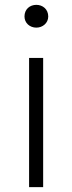

<svg xmlns="http://www.w3.org/2000/svg" viewBox="-20 -772 297 792"><path d="M100 0H158V-533H100ZM130 -658C156 -658 179 -677 179 -704C179 -734 156 -752 130 -752C103 -752 81 -734 81 -704C81 -677 103 -658 130 -658Z"/></svg>

Font: Source Han Sans SC Light
Style: Regular
Weight: 300
Designer: Ryoko NISHIZUKA (kana & ideographs); Paul D. Hunt (Latin, Greek & Cyrillic); Wenlong ZHANG (bopomofo); Sandoll Communica
Foundry: Adobe Systems Incorporated
Version: Version 1.004;PS 1.004;hotconv 1.0.82;makeotf.lib2.5.63406